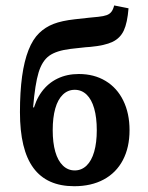

<svg xmlns="http://www.w3.org/2000/svg" viewBox="-20 -655 528 687"><path d="M51.4 -253.7Q51.4 -326.1 59 -381.5Q66.7 -437 82 -475.8Q97.3 -514.7 120.3 -536.8Q142.2 -558 171.5 -569.4Q200.9 -580.8 247.5 -586Q273.8 -589.2 299.3 -591.7Q316 -593.3 331.9 -594.9Q351.1 -596.9 361.9 -600.9Q372.6 -604.9 378.7 -612.9Q384.8 -620.8 388.5 -635.5L439.9 -625.3Q435.8 -573.4 423 -545.9Q410.3 -518.5 382.6 -505.2Q355 -492 303.1 -487.2Q287.8 -486.4 268.5 -484Q258 -482.8 250.1 -482Q242.3 -481.2 232.2 -480Q181.6 -473.8 156.2 -455.5Q130.8 -437.2 118.1 -395.7Q105.5 -354.3 98.4 -270.7H109.7L96.8 -251.6Q106.1 -294.9 129 -326.2Q151.9 -357.5 185.7 -373.8Q219.5 -390.2 262 -390.2Q316.8 -390.2 357.8 -365.4Q398.8 -340.7 421.1 -295.1Q443.5 -249.6 443.5 -189.2Q443.5 -127.3 419.6 -82Q395.7 -36.7 351.1 -12.7Q306.6 11.3 245.5 11.3Q147.6 11.3 99.5 -54.1Q51.4 -119.4 51.4 -253.7ZM326.3 -189.2Q326.3 -234.3 317 -266.9Q307.7 -299.5 289.8 -316.6Q271.8 -333.7 247.4 -333.7Q223 -333.7 205.1 -316.6Q187.1 -299.5 177.8 -266.9Q168.6 -234.3 168.6 -189.2Q168.6 -144.6 177.8 -112.2Q187.1 -79.8 205.1 -62.5Q223 -45.2 247.4 -45.2Q271.8 -45.2 289.8 -62.5Q307.7 -79.8 317 -112.2Q326.3 -144.6 326.3 -189.2Z"/></svg>

Font: Playfair Micro SmCond SmLight
Style: Regular
Weight: 360
Width: 4
Designer: Claus Eggers Sørensen
Foundry: Claus Eggers Sørensen
Version: Version 2.100;Glyphs 3.2 (3219)